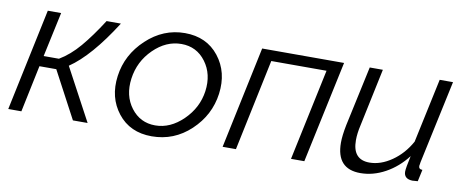

<svg xmlns="http://www.w3.org/2000/svg" viewBox="-53 -742 2331 965"><g transform="rotate(10 1112.5 -260.0)"><path d="M17 0 127 -521H195L146 -293H224Q278 -325 326 -381.5Q374 -438 427 -521H500Q384 -338 279 -267L422 0H347L220 -239H134L84 0Z M750 10Q639 10 577 -69Q515 -148 530 -259Q545 -370 630.5 -450Q716 -530 826 -530Q937 -530 999.5 -450.5Q1062 -371 1047 -259Q1032 -148 948 -69Q864 10 750 10ZM977 -260Q989 -348 942.5 -410.5Q896 -473 818 -473Q740 -473 676 -410Q612 -347 600 -258Q588 -170 634.5 -108.5Q681 -47 758 -47Q835 -47 900 -110.5Q965 -174 977 -260Z M1111 0 1221 -521H1639L1528 0H1460L1559 -467H1277L1179 0Z M1693 -124Q1693 -160 1704 -215L1770 -521H1837L1775 -227Q1765 -184 1765 -149Q1765 -50 1851 -50Q1908 -50 1964.5 -89Q2021 -128 2057 -193L2127 -521H2195L2104 -96Q2104 -92 2102.5 -85.5Q2101 -79 2101 -77Q2101 -60 2120 -60L2107 0Q2080 2 2079 2Q2036 0 2036 -37Q2036 -54 2050 -118Q2004 -58 1942 -24Q1880 10 1815 10Q1693 10 1693 -124Z"/></g></svg>

Font: Raleway-v4020
Style: Italic
Weight: 400
Italic angle: -12°
Designer: Matt McInerney, Pablo Impallari, Rodrigo Fuenzalida
Foundry: Matt McInerney, Pablo Impallari, Rodrigo Fuenzalida
Version: Version 4.020;PS 004.020;hotconv 1.0.88;makeotf.lib2.5.64775